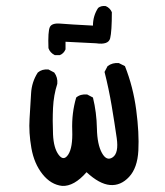

<svg xmlns="http://www.w3.org/2000/svg" viewBox="-20 -618 540 630"><path d="M184 -8Q147 -12 119.5 -46.5Q92 -81 83 -132Q74 -183 77 -228.5Q80 -274 82 -311.5Q84 -349 104 -380Q118 -392 139 -390L158 -380Q170 -364 168 -343Q156 -306 154 -264Q152 -222 154 -177Q156 -132 172.5 -110Q189 -88 204 -111Q219 -134 217 -190.5Q215 -247 230 -298Q244 -310 266 -308L285 -298Q297 -249 298 -196.5Q299 -144 314.5 -116Q330 -88 350 -102Q370 -116 363 -165Q356 -214 346.5 -270.5Q337 -327 323 -382L333 -401Q349 -413 370 -411L390 -401Q417 -333 427 -257Q437 -181 434 -124Q431 -67 403.5 -37.5Q376 -8 341 -11Q306 -14 264 -53Q223 -6 184 -8ZM160 -437Q144 -445 139 -460Q137 -515 143.5 -529Q150 -543 178.5 -540.5Q207 -538 285 -534Q285 -566 302 -592Q312 -600 327 -598Q341 -592 347 -578Q347 -515 341.5 -492.5Q336 -470 295 -476L195 -481V-456Q189 -442 176 -437Z"/></svg>

Font: NaniFont Regular
Style: Regular
Weight: 400
Designer: Nanigashitei
Version: Version 1.036